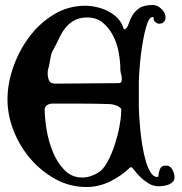

<svg xmlns="http://www.w3.org/2000/svg" viewBox="-20 -741 729 769"><path d="M322 -718Q343 -718 367.5 -712.5Q392 -707 414 -695.5Q436 -684 452.5 -666.5Q469 -649 475 -626L479 -624H481Q490 -629 495 -645Q500 -661 509.5 -678Q519 -695 537.5 -708Q556 -721 592 -721Q610 -721 626.5 -705.5Q643 -690 643 -671Q643 -660 636 -653Q629 -646 618 -646Q610 -646 602 -652.5Q594 -659 596 -669Q595 -670 594 -671.5Q593 -673 591 -673Q589 -673 588 -672H587Q578 -668 571 -650Q564 -632 558.5 -606.5Q553 -581 548.5 -552Q544 -523 541.5 -496Q539 -469 537.5 -447.5Q536 -426 536 -416V-312Q536 -301 537.5 -276Q539 -251 542 -220Q545 -189 550.5 -156Q556 -123 564 -95.5Q572 -68 583.5 -50Q595 -32 610 -32H611L614 -35Q615 -49 620.5 -63.5Q626 -78 644 -78Q662 -78 670.5 -61.5Q679 -45 679 -30Q679 -20 672.5 -13Q666 -6 656 -2Q646 2 635 3.5Q624 5 616 5Q593 5 574 -7Q555 -19 541 -33Q527 -47 518 -59Q509 -71 506 -71H502Q467 -37 421.5 -14.5Q376 8 326 8Q260 8 202.5 -23.5Q145 -55 102 -105Q59 -155 34.5 -217.5Q10 -280 10 -343Q10 -406 33 -472Q56 -538 97 -593Q138 -648 195.5 -683Q253 -718 322 -718ZM329 -671Q301 -671 281 -661Q261 -651 246.5 -634.5Q232 -618 221.5 -597Q211 -576 200 -554Q195 -545 190.5 -536.5Q186 -528 184 -518Q181 -504 178.5 -489Q176 -474 172 -460Q171 -456 171 -448Q171 -431 176.5 -418.5Q182 -406 202 -406Q265 -406 328.5 -407Q392 -408 455 -408Q463 -408 465.5 -413Q468 -418 468 -425Q468 -435 465 -444.5Q462 -454 462 -464Q462 -494 455.5 -530.5Q449 -567 433 -598Q417 -629 392 -650Q367 -671 329 -671ZM159 -302Q159 -269 166.5 -222.5Q174 -176 191.5 -133Q209 -90 238 -60Q267 -30 310 -30Q327 -30 343 -35.5Q359 -41 373 -49Q393 -61 410 -92Q427 -123 439 -159.5Q451 -196 458 -232Q465 -268 465 -290Q465 -292 465.5 -298.5Q466 -305 464 -307Q456 -315 444.5 -319Q433 -323 422 -324Q364 -326 305.5 -326Q247 -326 189 -326Q178 -326 168.5 -320Q159 -314 159 -302Z"/></svg>

Font: Hoc Opus
Style: Regular
Weight: 400
Version: Version 1.001